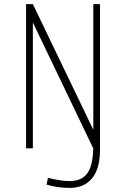

<svg xmlns="http://www.w3.org/2000/svg" viewBox="-20 -720 610 932"><path d="M319 192Q256.5 192 206 176L213 143Q228 147.5 259.2 153.2Q290.5 159 314.5 159Q343 159 363.2 151.8Q383.5 144.5 399.2 127Q415 109.5 423.2 78Q431.5 46.5 432.5 0L139.5 -611V0H106.5V-700H139.5L433 -90V-700H465.5V7Q465.5 97.5 427.5 144.8Q389.5 192 319 192Z"/></svg>

Font: League Mono Narrow Thin
Style: Regular
Weight: 100
Width: 3
Designer: Tyler Finck
Foundry: The League of Moveable Type / Tyler Finck
Version: Version 2.210